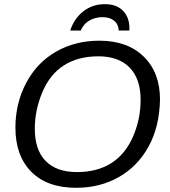

<svg xmlns="http://www.w3.org/2000/svg" viewBox="-20 -894 818 924"><path d="M458 -698.2Q593.3 -698.2 671.6 -621.6Q750 -544.9 750 -415.5Q747.6 -284.7 695.3 -189.2Q643.1 -93.8 552.2 -42Q461.4 9.8 346.2 9.8Q207.5 9.8 130.9 -67.1Q54.2 -144 54.2 -279.8Q54.2 -396.5 105.7 -494.4Q157.2 -592.3 249.5 -645.3Q341.8 -698.2 458 -698.2ZM453.6 -623Q356 -623 287.8 -579.6Q219.7 -536.1 183.6 -449.7Q147.5 -363.3 147.5 -274.9Q147.5 -172.9 199.5 -119.4Q251.5 -65.9 350.6 -65.9Q446.8 -65.9 514.4 -108.2Q582 -150.4 619.4 -234.9Q656.7 -319.3 656.7 -413.6Q656.7 -514.6 603.8 -568.8Q550.8 -623 453.6 -623ZM484.4 -874Q540 -874 571.3 -843Q602.5 -812 603 -756.8L602.5 -747.1H551.3Q550.3 -776.9 529.3 -794.2Q508.3 -811.5 472.7 -811.5Q439.9 -811.5 411.1 -795.7Q382.3 -779.8 368.7 -747.1H317.9Q336.9 -805.2 381.1 -839.6Q425.3 -874 484.4 -874Z"/></svg>

Font: Liberation Sans
Style: Italic
Weight: 400
Italic angle: -12°
Designer: Steve Matteson
Foundry: Ascender Corporation
Version: Version 2.1.5